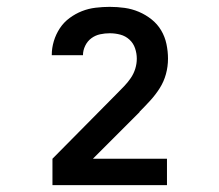

<svg xmlns="http://www.w3.org/2000/svg" viewBox="-20 -863 640 560"><path d="M133 -323V-400L321 -590Q332 -601 342.5 -612Q353 -623 361.5 -635.5Q370 -648 374.5 -662.5Q379 -677 379 -692Q379 -707 374 -722Q369 -737 357.5 -747.5Q346 -758 331 -762Q316 -766 300 -766Q286 -766 272 -763Q258 -760 246.5 -751.5Q235 -743 228.5 -729.5Q222 -716 222 -702Q222 -702 222 -702Q222 -702 222 -702H131Q131 -702 131 -702Q131 -702 131 -703Q131 -723 137 -743Q143 -763 154.5 -780.5Q166 -798 183 -810.5Q200 -823 219 -830.5Q238 -838 259 -840.5Q280 -843 300 -843Q322 -843 343.5 -840Q365 -837 385 -828.5Q405 -820 422 -806.5Q439 -793 450 -774.5Q461 -756 465.5 -734.5Q470 -713 470 -692Q470 -669 464 -647Q458 -625 446 -606Q434 -587 418.5 -570Q403 -553 387 -537V-536L386 -535L251 -400H467V-323Z"/></svg>

Font: Iosevka SS04 Extended
Style: Bold
Weight: 700
Width: 7
Monospace: yes
Designer: Belleve Invis
Foundry: Belleve Invis
Version: Version 19.0.0; ttfautohint (v1.8.4)